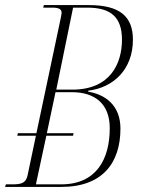

<svg xmlns="http://www.w3.org/2000/svg" viewBox="-38 -734 557 754"><path d="M-18 0H203C366 0 435 -96 435 -229C435 -320 376 -363 308 -374L309 -378C408 -390 484 -462 484 -578C484 -670 432 -714 311 -714H134L132 -704H168C191 -704 204 -699 204 -684C204 -679 202 -672 201 -665L105 -211H32L30 -201H103L70 -44C63 -14 44 -10 9 -10H-15ZM246 -382H183L249 -704H305C396 -704 441 -668 441 -578C441 -487 397 -382 246 -382ZM202 -10H103L144 -201H249L251 -211H146L180 -372H244C335 -372 393 -326 393 -231C393 -108 340 -10 202 -10Z"/></svg>

Font: Noto Serif Display ExtraCondensed ExtraLight
Style: Italic
Weight: 200
Width: 2
Italic angle: -12°
Designer: Monotype Design Team
Foundry: Monotype Imaging Inc.
Version: Version 2.009